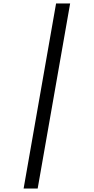

<svg xmlns="http://www.w3.org/2000/svg" viewBox="-20 -918 540 1106"><path d="M116 168 303 -898H384L197 168Z"/></svg>

Font: Iosevka SS08
Style: Italic
Weight: 400
Italic angle: -10°
Monospace: yes
Designer: Belleve Invis
Foundry: Belleve Invis
Version: 2.1.0; ttfautohint (v1.8.2)